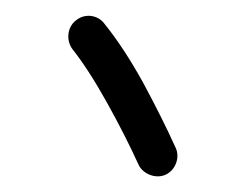

<svg xmlns="http://www.w3.org/2000/svg" viewBox="-20 -770 308 245"><path d="M77.1 -744.1C65.9 -735.8 64 -718.8 72.3 -707.5C85.4 -690.9 100.1 -668.5 116.2 -639.6C132.3 -610.8 145.5 -584.5 156.7 -560.1C162.1 -547.9 178.7 -541.5 190.9 -546.9C204.1 -552.7 210 -569.3 204.1 -581.5C192.4 -607.4 178.2 -635.7 162.1 -665.5C145.5 -695.3 129.4 -719.7 113.3 -739.7C105 -751 88.4 -753.4 77.1 -744.1Z"/></svg>

Font: Mikhak Medium
Style: Regular
Weight: 500
Designer: Amin Abedi
Version: Version 3.2